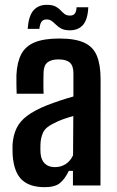

<svg xmlns="http://www.w3.org/2000/svg" viewBox="-20 -768 486 795"><path d="M165.5 7Q102.5 7 70.2 -23.8Q38 -54.5 32.5 -124Q32 -134.5 31.8 -147.5Q31.5 -160.5 32 -170.5Q35 -209 48.8 -237.5Q62.5 -266 92.5 -288.5Q122.5 -311 173 -331.5Q200 -342 226.8 -351Q253.5 -360 284 -368.5V-465Q284 -495 269.5 -508.5Q255 -522 222 -522Q193.5 -522 177.8 -510.5Q162 -499 160.5 -471Q160 -461 159.8 -441.8Q159.5 -422.5 159.8 -404.5Q160 -386.5 160.5 -380H49Q48.5 -394 48 -415.5Q47.5 -437 48 -457.5Q50.5 -510 67.8 -543.2Q85 -576.5 123.2 -592.5Q161.5 -608.5 226 -608.5Q291.5 -608.5 328.8 -591.2Q366 -574 381.2 -536.8Q396.5 -499.5 396.5 -440L396 0H282V-60.5H265Q249 -27 228.2 -10Q207.5 7 165.5 7ZM207.5 -76Q233 -76 252.5 -89Q272 -102 282.5 -125L283.5 -287.5Q263.5 -282 242.5 -274.8Q221.5 -267.5 200 -256Q168 -240.5 158.2 -218.8Q148.5 -197 147.5 -170.5Q147 -157.5 147.2 -150Q147.5 -142.5 148 -132Q150.5 -105.5 165.5 -90.8Q180.5 -76 207.5 -76ZM297 -738H345.5Q343.5 -688 324 -665.2Q304.5 -642.5 269.5 -642.5Q247.5 -642.5 234.5 -649.2Q221.5 -656 212.5 -665Q203.5 -674 194.5 -680.8Q185.5 -687.5 172.5 -687.5Q159 -687.5 152.2 -678.5Q145.5 -669.5 143 -648.5H94.5Q98.5 -702 118.5 -725Q138.5 -748 174 -748Q196.5 -748 209.2 -741.5Q222 -735 230.2 -726Q238.5 -717 247.2 -710.2Q256 -703.5 269.5 -703.5Q284.5 -703.5 290.5 -712.8Q296.5 -722 297 -738Z"/></svg>

Font: Big Shoulders Text Thin
Style: Bold
Weight: 700
Version: Version 2.002